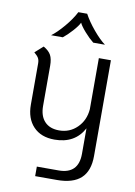

<svg xmlns="http://www.w3.org/2000/svg" viewBox="-99 -761 736 1050"><g transform="rotate(10 268.5 -236.0)"><path d="M470 -470V62Q470 145 426 185.5Q382 226 293 226H172V173H293Q403 173 403 61V-80Q354 11 241 11Q166 11 123.5 -33.5Q81 -78 81 -155V-384Q81 -402 74.5 -413.5Q68 -425 50 -440L95 -480Q125 -463 136.5 -441.5Q148 -420 148 -382V-160Q148 -104 176.5 -73.5Q205 -43 257 -43Q316 -43 357 -83.5Q398 -124 403 -186V-470ZM249 -698H298Q320 -657 356.5 -613.5Q393 -570 423 -548H358Q334 -567 308 -596.5Q282 -626 274 -644Q265 -625 239 -596Q213 -567 189 -548H124Q154 -570 191 -613.5Q228 -657 249 -698Z"/></g></svg>

Font: KoHo
Style: Regular
Weight: 400
Version: Version 1.000; ttfautohint (v1.6)